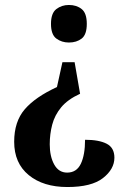

<svg xmlns="http://www.w3.org/2000/svg" viewBox="-20 -560 513 772"><path d="M280 -310 302 -183Q252 -160 226 -128.5Q200 -97 190 -59Q180 -21 180 20Q180 69 198 101.5Q216 134 250 134Q288 134 305 98.5Q322 63 322 2Q378 2 409 18Q440 34 440 74Q440 120 394 156Q348 192 251 192Q154 192 95.5 144Q37 96 37 10Q37 -71 79.5 -120.5Q122 -170 209 -210L231 -310ZM257 -540Q288 -540 308.5 -523.5Q329 -507 329 -464Q329 -421 308.5 -405Q288 -389 257 -389Q228 -389 206.5 -405Q185 -421 185 -464Q185 -507 206.5 -523.5Q228 -540 257 -540Z"/></svg>

Font: Noto Serif Khmer Condensed
Style: Bold
Weight: 700
Width: 3
Designer: Danh Hong and the Monotype Design Team
Foundry: Monotype Imaging Inc.
Version: Version 2.004; ttfautohint (v1.8.4.7-5d5b)